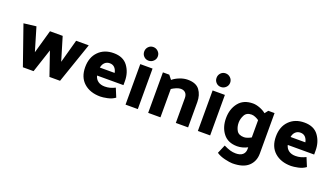

<svg xmlns="http://www.w3.org/2000/svg" viewBox="-75 -1333 3771 2160"><g transform="rotate(20 1810.5 -253.0)"><path d="M488 0 391 -282 298 0H170L7 -467L156 -485L239 -205L318 -485H470L554 -205L631 -485H782L615 0Z M1078 -499Q1192 -499 1247 -424Q1302 -349 1302 -246V-198H986Q996 -157 1027.5 -134Q1059 -111 1108 -111Q1141 -111 1169.5 -118.5Q1198 -126 1231 -142L1274 -38Q1237 -10 1184 1Q1131 12 1100 12Q977 12 902.5 -54.5Q828 -121 828 -242Q828 -360 897 -429.5Q966 -499 1078 -499ZM1074 -377Q1040 -377 1016 -355Q992 -333 985 -293H1162Q1155 -331 1133 -354Q1111 -377 1074 -377Z M1555 -634Q1555 -600 1530.5 -576.5Q1506 -553 1472 -553Q1438 -553 1415 -576.5Q1392 -600 1392 -634Q1392 -668 1415 -692Q1438 -716 1472 -716Q1506 -716 1530.5 -692Q1555 -668 1555 -634ZM1546 -485V0H1399V-485Z M1963 -503Q2063 -503 2105.5 -445.5Q2148 -388 2148 -303V0H2001V-297Q2001 -337 1980.5 -358.5Q1960 -380 1924 -380Q1900 -380 1870.5 -367.5Q1841 -355 1817 -339V0H1670V-485H1746L1785 -436Q1817 -464 1867 -483.5Q1917 -503 1963 -503Z M2421 -634Q2421 -600 2396.5 -576.5Q2372 -553 2338 -553Q2304 -553 2281 -576.5Q2258 -600 2258 -634Q2258 -668 2281 -692Q2304 -716 2338 -716Q2372 -716 2396.5 -692Q2421 -668 2421 -634ZM2412 -485V0H2265V-485Z M2664 -245Q2664 -192 2688 -151.5Q2712 -111 2775 -111Q2794 -111 2817.5 -119.5Q2841 -128 2860 -139V-346Q2840 -360 2816 -370Q2792 -380 2771 -380Q2711 -380 2687.5 -335.5Q2664 -291 2664 -245ZM3007 -484V0Q3007 94 2944.5 152Q2882 210 2753 210Q2722 210 2662 196Q2602 182 2561 154L2605 51Q2651 73 2683 82.5Q2715 92 2750 92Q2804 92 2832 67.5Q2860 43 2860 1V-21Q2832 -6 2800 2.5Q2768 11 2737 11Q2627 11 2570 -62Q2513 -135 2513 -244Q2513 -354 2572 -428.5Q2631 -503 2744 -503Q2781 -503 2825 -486.5Q2869 -470 2901 -444L2932 -484Z M3361 -499Q3475 -499 3530 -424Q3585 -349 3585 -246V-198H3269Q3279 -157 3310.5 -134Q3342 -111 3391 -111Q3424 -111 3452.5 -118.5Q3481 -126 3514 -142L3557 -38Q3520 -10 3467 1Q3414 12 3383 12Q3260 12 3185.5 -54.5Q3111 -121 3111 -242Q3111 -360 3180 -429.5Q3249 -499 3361 -499ZM3357 -377Q3323 -377 3299 -355Q3275 -333 3268 -293H3445Q3438 -331 3416 -354Q3394 -377 3357 -377Z"/></g></svg>

Font: Palanquin Dark Medium
Style: Regular
Weight: 500
Designer: Pria Ravichandran
Version: Version 1.001